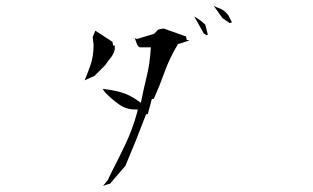

<svg xmlns="http://www.w3.org/2000/svg" viewBox="-20 -724 1040 637"><path d="M464.8 -345.2H470.2L483.9 -396H490.2Q509.8 -439.5 525.4 -483.4Q542 -530.3 570.3 -577.6L606 -588.9L605.5 -591.3H599.6L597.2 -603L522.9 -629.4L504.9 -626L491.2 -611.8L434.6 -594.7L427.2 -597.2L434.6 -577.1Q436.5 -572.8 439.5 -569.8Q442.4 -566.9 446.8 -566.9H480.5Q478.5 -536.1 475.3 -514.6Q472.2 -493.2 467.3 -472.7Q457.5 -433.1 447.3 -382.8L438 -389.6Q409.7 -410.2 377.9 -418.9Q351.1 -425.8 320.3 -429.2L329.1 -417Q351.6 -394 375.2 -377.4Q398.9 -360.8 427.7 -360.8H437L435.1 -351.6Q419.9 -295.4 396 -245.1Q372.1 -194.8 346.7 -146L338.4 -127.9L321.8 -106.9Q332.5 -111.8 344.7 -114.3L396 -173.8Q432.6 -259.8 464.8 -345.2ZM421.9 -597.2H426.3L421.4 -598.6ZM290.5 -574.2Q290.5 -539.1 280.8 -509.8Q272 -483.9 260.7 -457.5L293.5 -472.2L329.1 -507.8Q336.9 -519.5 344.2 -528.6Q351.6 -537.6 354 -542Q358.9 -550.8 360.8 -560.1V-572.8H355.5L353 -585.4L296.4 -622.1L287.6 -601.6L290.5 -574.7ZM655.8 -613.3 665.5 -606.9 669.4 -609.4 661.1 -642.1Q650.9 -652.8 637.7 -661.1Q630.9 -665.5 624.5 -669.4ZM718.3 -663.6 742.2 -647.5 749.5 -649.9 737.8 -672.9Q724.6 -690.4 708.5 -696.3Q698.7 -699.7 689.5 -704.1Z"/></svg>

Font: Bakudai
Style: ExtraLight
Weight: 200
Version: Version 1.48